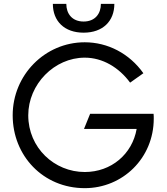

<svg xmlns="http://www.w3.org/2000/svg" viewBox="-20 -966 870 999"><path d="M421 13C618 13 780 -143 780 -349C780 -357 780 -366 779 -374H449L417 -295H691C668 -164 559 -71 421 -71C263 -71 127 -197 127 -366C127 -528 263 -666 421 -666C514 -666 599 -615 657 -536L726 -585C653 -688 540 -746 421 -746C214 -746 46 -576 46 -366C46 -156 204 13 421 13ZM255 -946C255 -856 315 -796 415 -796C515 -796 575 -856 575 -946H505C505 -895 475 -854 415 -854C355 -854 325 -895 325 -946Z"/></svg>

Font: Kreadon Medium
Style: Regular
Weight: 500
Designer: kohakuno
Foundry: StudioGnu
Version: Version 1.000;Glyphs 3.1.2 (3151)